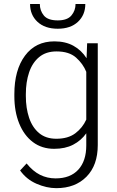

<svg xmlns="http://www.w3.org/2000/svg" viewBox="-20 -749 595 979"><path d="M53.2 -258.8V-269Q53.2 -392.1 107.4 -465.1Q161.6 -538.1 257.3 -538.1Q314 -538.1 354.7 -515.4Q395.5 -492.7 421.4 -452.1L424.3 -528.3H478.5V-9.3Q478.5 93.8 420.9 152.1Q363.3 210.4 267.1 210.4Q217.8 210.4 166.3 188Q114.7 165.5 82.5 120.1L115.7 84.5Q147.5 124 184.1 142.3Q220.7 160.6 263.2 160.6Q338.4 160.6 379.2 116.2Q419.9 71.8 419.9 -7.3V-69.3Q393.6 -32.2 353 -11.2Q312.5 9.8 256.3 9.8Q193.4 9.8 147.9 -24.4Q102.5 -58.6 77.9 -119.4Q53.2 -180.2 53.2 -258.8ZM111.8 -269V-258.8Q111.8 -197.8 128.4 -148.4Q145 -99.1 179.4 -70.3Q213.9 -41.5 267.1 -41.5Q327.1 -41.5 364 -69.3Q400.9 -97.2 419.9 -139.2V-382.8Q403.3 -423.8 367.9 -455.3Q332.5 -486.8 268.1 -486.8Q214.4 -486.8 179.7 -458Q145 -429.2 128.4 -379.9Q111.8 -330.6 111.8 -269ZM365.2 -728.5H415Q415 -672.9 377.4 -637.7Q339.8 -602.5 274.4 -602.5Q209 -602.5 171.1 -637.7Q133.3 -672.9 133.3 -728.5H183.1Q183.1 -694.8 203.6 -669.9Q224.1 -645 274.4 -645Q323.2 -645 344.2 -670.2Q365.2 -695.3 365.2 -728.5Z"/></svg>

Font: Vazirmatn RD FD ExtraLight
Style: Regular
Weight: 200
Designer: Saber Rastikerdar
Foundry: Saber Rastikerdar
Version: Version 33.003